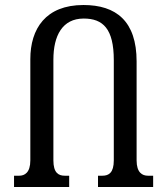

<svg xmlns="http://www.w3.org/2000/svg" viewBox="-20 -746 667 766"><path d="M570 -45C548 -45 525 -57 525 -106V-501C525 -662 443 -726 313 -726C162 -726 101 -631 101 -510V-106C101 -57 78 -45 57 -45H36V0H256V-45H238C213 -45 193 -57 193 -106V-508C193 -604 229 -672 314 -672C391 -672 434 -631 434 -506V-106C434 -57 414 -45 389 -45H371V0H591V-45Z"/></svg>

Font: Noto Serif Georgian ExtraCondensed
Style: Regular
Weight: 400
Width: 2
Designer: Monotype Design Team, Akaki Razmadze
Foundry: Google LLC
Version: Version 2.003